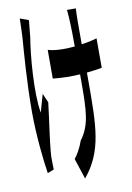

<svg xmlns="http://www.w3.org/2000/svg" viewBox="-96 -864 693 1008"><g transform="rotate(-10 250.0 -360.0)"><path d="M381 -804H334C336 -788 338 -755 339 -730C340 -703 341 -658 341 -608C320 -606 299 -605 279 -605C252 -605 220 -608 198 -615V-462C220 -460 255 -457 279 -457C300 -457 322 -458 343 -459V-419C343 -264 340 -188 286 -116C274 -81 254 -45 238 -26L274 84C380 -44 380 -179 380 -418V-462C410 -465 438 -469 461 -473V-630C437 -623 409 -617 379 -613V-730C379 -753 380 -779 381 -804ZM60 -306C60 -183 76 -38 86 22L120 9C120 -7 119 -26 119 -37C118 -48 119 -72 121 -88C126 -149 142 -249 153 -344L132 -392C123 -363 112 -321 105 -297C86 -398 103 -603 119 -695L128 -786L82 -803C81 -774 81 -736 79 -706C73 -625 60 -471 60 -306Z"/></g></svg>

Font: 寒蝉无机体 CompactMedium
Style: Regular
Weight: 500
Width: 3
Designer: ChillTanhei {Warren2060}; 
Source Han Sans {Ryoko NISHIZUKA 西塚涼子 (kana, bopomofo & ideographs); Paul D. Hunt (Latin, Gre
Foundry: ChillType&Adobe
Version: Version 1.000;Glyphs 3.1.1 (3135)